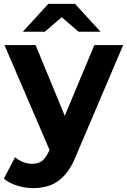

<svg xmlns="http://www.w3.org/2000/svg" viewBox="-31 -771 657 993"><path d="M140 202Q99 202 57.5 189Q16 176 -11 153L47 42Q65 58 88.5 67Q112 76 136 76Q168 76 187.5 60.5Q207 45 223 9L225 4L-8 -538H153L304 -172L457 -538H606L363 33Q337 98 303.5 135Q270 172 229.5 187Q189 202 140 202ZM87 -607 219 -751H357L489 -607H375L288 -682L201 -607Z"/></svg>

Font: Montserrat Z
Style: Bold
Weight: 700
Designer: Julieta Ulanovsky
Foundry: Julieta Ulanovsky
Version: Version 8.000